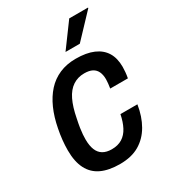

<svg xmlns="http://www.w3.org/2000/svg" viewBox="-179 -821 838 931"><g transform="rotate(-30 240.0 -355.5)"><path d="M217 12Q155 12 113.5 -7.5Q72 -27 51 -68Q30 -109 30 -172Q30 -200 33 -229Q36 -258 42 -288Q53 -346 73.5 -392Q94 -438 123.5 -470.5Q153 -503 193.5 -520.5Q234 -538 285 -538Q344 -538 383.5 -521Q423 -504 443 -471.5Q463 -439 463 -390Q463 -377 461.5 -361Q460 -345 457 -329H358Q360 -342 361.5 -354.5Q363 -367 363 -378Q363 -403 355 -420.5Q347 -438 330 -447Q313 -456 285 -456Q249 -456 221 -437.5Q193 -419 174.5 -381Q156 -343 145 -285Q139 -257 136 -237Q133 -217 132 -202.5Q131 -188 131 -175Q131 -140 140.5 -116.5Q150 -93 169.5 -81.5Q189 -70 218 -70Q253 -70 277 -85Q301 -100 316 -128.5Q331 -157 339 -197H434Q424 -134 397 -87Q370 -40 326 -14Q282 12 217 12ZM259 -591 356 -723H461V-720L339 -591Z"/></g></svg>

Font: Archivo SemiCondensed Medium
Style: Italic
Weight: 500
Width: 4
Italic angle: -10°
Designer: Hector Gatti
Foundry: Omnibus-Type
Version: Version 2.001